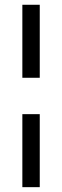

<svg xmlns="http://www.w3.org/2000/svg" viewBox="-20 -773 263 809"><path d="M74.2 -292H147.5V15.6H74.2ZM74.2 -752.9H147.5V-445.3H74.2Z"/></svg>

Font: Jomolhari
Style: Regular
Weight: 400
Designer: Christopher J. Fynn
Foundry: Christopher  J.  Fynn (Karma Drubgy¸ Tenzin).
Version: Version alpha 0.003c 2006